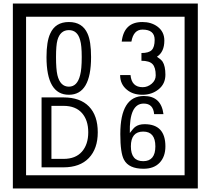

<svg xmlns="http://www.w3.org/2000/svg" viewBox="-20 -980 1195 1090"><path d="M1103 90H53V-960H1103ZM1028 15V-885H128V15ZM497 -656Q497 -442 371 -442Q244 -442 244 -656Q244 -744 265 -789Q294 -855 371 -855Q448 -855 477 -789Q497 -745 497 -656ZM444 -656Q444 -723 435 -752Q420 -809 371 -809Q322 -809 306 -752Q298 -723 298 -656Q298 -587 306 -553Q322 -488 371 -488Q419 -488 435 -554Q444 -587 444 -656ZM919 -556Q919 -504 880.5 -473Q842 -442 789 -442Q734 -442 700 -471Q662 -502 662 -554H721Q727 -485 790 -485Q818 -485 841 -504.5Q864 -524 864 -552Q864 -597 846 -616Q828 -635 783 -635V-679Q825 -679 841.5 -696Q858 -713 858 -754Q858 -812 789 -812Q738 -812 726 -744H671Q684 -855 788 -855Q839 -855 874 -829Q913 -800 913 -750Q913 -685 871 -658Q895 -642 903 -630Q919 -605 919 -556ZM535 -229Q535 -136 484.5 -83Q434 -30 340 -30H216V-427H340Q435 -427 485 -375.5Q535 -324 535 -229ZM481 -229Q481 -298 445 -338.5Q409 -379 341 -379H272V-78H341Q409 -78 445 -119Q481 -160 481 -229ZM919 -149Q919 -91 886.5 -56.5Q854 -22 795 -22Q711 -22 684 -73Q663 -111 663 -219Q663 -435 797 -435Q895 -435 908 -332H855Q850 -392 796 -392Q713 -392 717 -225Q738 -253 748 -260Q768 -275 801 -275Q919 -275 919 -149ZM862 -149Q862 -233 793 -233Q723 -233 723 -149Q723 -65 793 -65Q862 -65 862 -149Z"/></svg>

Font: Unicode BMP Fallback SIL
Style: Regular
Weight: 400
Foundry: NRSI, SIL International
Version: Version 5.1 Based on Unicode 5.1